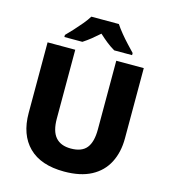

<svg xmlns="http://www.w3.org/2000/svg" viewBox="-133 -1037 1019 1153"><g transform="rotate(15 376.0 -460.5)"><path d="M675 -277Q675 -191 641.5 -126Q608 -61 541 -25.5Q474 10 373 10Q228 10 152.5 -65Q77 -140 77 -275V-714H249V-286Q249 -208 281 -171Q313 -134 376 -134Q444 -134 474 -171.5Q504 -209 504 -287V-714H675ZM462 -931Q477 -908 499.5 -880.5Q522 -853 546 -827.5Q570 -802 587 -784V-771H476Q450 -786 426 -805Q402 -824 376 -848Q349 -824 326.5 -806Q304 -788 278 -771H166V-784Q185 -803 208.5 -828.5Q232 -854 254.5 -881Q277 -908 291 -931Z"/></g></svg>

Font: Noto Sans Meetei Mayek ExtraBold
Style: Regular
Weight: 800
Designer: Monotype Design Team and Neelakash Kshetrimayum
Foundry: Monotype Imaging Inc.
Version: Version 2.002; ttfautohint (v1.8.4.7-5d5b)